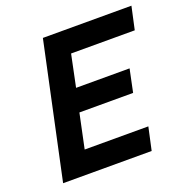

<svg xmlns="http://www.w3.org/2000/svg" viewBox="-118 -760 844 870"><g transform="rotate(-20 303.5 -325.0)"><path d="M41 0 180 -650H607L583 -540H276L244 -386H502L479 -276H220L185 -110H492L468 0Z"/></g></svg>

Font: Sometype Mono
Style: Bold Italic
Weight: 700
Italic angle: -12°
Monospace: yes
Designer: Ryoichi Tsunekawa
Foundry: Dharma Type
Version: Version 1.000; ttfautohint (v1.8.3)